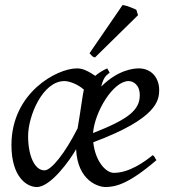

<svg xmlns="http://www.w3.org/2000/svg" viewBox="-20 -732 686 772"><path d="M542 -349C542 -289 495 -252 354 -197C361 -283 435 -406 497 -406C515 -406 542 -392 542 -349ZM93 -185C93 -265 151 -406 239 -406C255 -406 288 -397 317 -372V-371C313 -356 303 -278 292 -216C241 -115 186 -47 159 -47C119 -47 93 -106 93 -185ZM26 -149C26 -21 87 20 128 20C184 20 262 -89 286 -132C292 -2 379 20 403 20C444 20 496 9 609 -88C604 -94 602 -104 594 -108C562 -82 500 -37 438 -37C405 -37 363 -84 355 -160C613 -256 620 -329 620 -371C620 -414 593 -457 538 -457C517 -457 454 -451 387 -384C392 -404 398 -419 408 -429L421 -440L411 -457C393 -449 377 -439 363 -427L346 -438C330 -447 313 -457 289 -457C209 -457 26 -359 26 -149ZM535 -671 528 -693C521 -696 496 -708 473 -712L340 -518C351 -506 352 -503 362 -501Z"/></svg>

Font: Temporarium
Style: Italic
Weight: 400
Italic angle: -7°
Version: Version 1.1